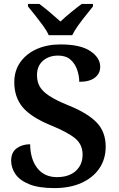

<svg xmlns="http://www.w3.org/2000/svg" viewBox="-20 -951 610 981"><path d="M258 10Q177 10 128.5 -10Q80 -30 58.5 -62Q37 -94 37 -130Q37 -173 65.5 -193.5Q94 -214 134 -214Q135 -137 171 -91.5Q207 -46 271 -46Q332 -46 367 -77.5Q402 -109 402 -161Q402 -213 363.5 -244.5Q325 -276 239 -311Q139 -352 96 -403Q53 -454 53 -531Q53 -590 84 -633.5Q115 -677 168 -700.5Q221 -724 289 -724Q391 -724 441.5 -690Q492 -656 492 -610Q492 -575 464.5 -554Q437 -533 385 -533Q385 -562 374.5 -593.5Q364 -625 340.5 -646Q317 -667 277 -667Q230 -667 199.5 -640.5Q169 -614 169 -567Q169 -534 183 -509Q197 -484 232 -461Q267 -438 331 -412Q428 -373 474 -325Q520 -277 520 -202Q520 -138 487.5 -90.5Q455 -43 396.5 -16.5Q338 10 258 10ZM229 -771Q219 -794 199.5 -820.5Q180 -847 159.5 -873Q139 -899 123 -918V-931H181Q204 -914 235 -888Q266 -862 289 -841Q311 -862 342.5 -888Q374 -914 398 -931H455V-918Q440 -899 419 -873Q398 -847 379 -820.5Q360 -794 349 -771Z"/></svg>

Font: Noto Serif NP Hmong SemiBold
Style: Regular
Weight: 600
Designer: Dalton Maag Ltd
Foundry: Dalton Maag Ltd
Version: Version 1.001; ttfautohint (v1.8.4.7-5d5b)